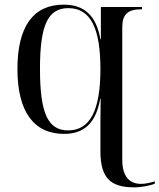

<svg xmlns="http://www.w3.org/2000/svg" viewBox="-20 -566 686 826"><path d="M557 240C589 240 629 232 646 224V214C624 221 605 225 587 225C537 225 506 193 506 122V-448C506 -504 529 -526 588 -526H591V-536H414V-397H412C394 -498 344 -546 254 -546C123 -546 55 -452 55 -269C55 -86 125 10 256 10C343 10 393 -38 411 -141H413C413 -107 412 -74 412 -40V85C412 200 456 240 557 240ZM273 -5C186 -5 152 -79 152 -270C152 -458 186 -531 274 -531C371 -531 412 -442 412 -269C412 -90 367 -5 273 -5Z"/></svg>

Font: Noto Serif Display
Style: Regular
Weight: 400
Designer: Monotype Design Team
Foundry: Monotype Imaging Inc.
Version: Version 2.009